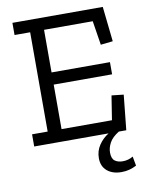

<svg xmlns="http://www.w3.org/2000/svg" viewBox="-93 -718 775 994"><g transform="rotate(-10 294.0 -220.5)"><path d="M487 0Q451 22 437 48Q423 74 423 99Q423 131 439 143Q455 155 481 155Q510 155 535 140L544 189Q527 198 507.5 203.5Q488 209 465 209Q418 209 389.5 185Q361 161 361 118Q361 80 381.5 49.5Q402 19 433 0H42V-64H124V-586H42V-650H517L537 -466L473 -459L453 -586H197V-362H504V-298H197V-64H462L482 -191L545 -184L526 0Z"/></g></svg>

Font: Zilla Slab Regular
Style: Regular
Weight: 400
Designer: Typotheque.com
Foundry: Typotheque type foundry
Version: Version 1.0; 2017